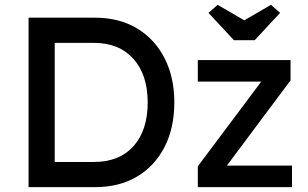

<svg xmlns="http://www.w3.org/2000/svg" viewBox="-20 -773 1271 793"><path d="M98 0V-700H372Q472 -700 545.5 -656Q619 -612 659.5 -533Q700 -454 700 -350Q700 -245 660 -166.5Q620 -88 546.5 -44Q473 0 372 0ZM367 -596H206V-104H367Q473 -104 531.5 -169.5Q590 -235 590 -350Q590 -464 531 -530Q472 -596 367 -596ZM797 0V-86L1059 -436H797V-525H1180V-441L917 -89H1186V0ZM946 -607 841 -720 879 -753 989 -689 1099 -753 1137 -720 1032 -607Z"/></svg>

Font: Readex Pro
Style: Regular
Weight: 400
Designer: Bonnie Shaver-Troup, Thomas Jockin
Foundry: Lexend
Version: Version 1.204; ttfautohint (v1.8.4.7-5d5b)